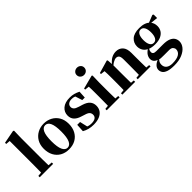

<svg xmlns="http://www.w3.org/2000/svg" viewBox="54 -1819 3072 3072"><g transform="rotate(-45 1589.5 -283.5)"><path d="M33 0V-31L142 -41H221L337 -31V0ZM101 0Q102 -37 102.5 -77.5Q103 -118 103.5 -159Q104 -200 104 -238V-750L31 -756V-783L255 -826L270 -817L266 -656V-238Q266 -200 266.5 -159Q267 -118 268 -77.5Q269 -37 270 0Z M684 17Q598 17 534.5 -19.5Q471 -56 436 -122Q401 -188 401 -276Q401 -365 439 -429Q477 -493 541.5 -528Q606 -563 684 -563Q763 -563 827.5 -528.5Q892 -494 930 -430Q968 -366 968 -276Q968 -187 932.5 -121Q897 -55 833.5 -19Q770 17 684 17ZM684 -18Q738 -18 766.5 -81Q795 -144 795 -274Q795 -405 766.5 -466.5Q738 -528 684 -528Q631 -528 602 -466.5Q573 -405 573 -274Q573 -144 602 -81Q631 -18 684 -18Z M1241 17Q1183 17 1135 4.5Q1087 -8 1043 -33L1051 -169H1115L1149 -22L1095 -29V-65Q1129 -43 1159 -32.5Q1189 -22 1228 -22Q1285 -22 1315.5 -42.5Q1346 -63 1346 -104Q1346 -136 1326.5 -159Q1307 -182 1247 -199L1189 -218Q1122 -238 1084 -278Q1046 -318 1046 -382Q1046 -461 1105.5 -512Q1165 -563 1275 -563Q1325 -563 1366.5 -551.5Q1408 -540 1452 -518L1445 -392H1388L1342 -535L1390 -517V-487Q1360 -507 1337 -516Q1314 -525 1279 -525Q1233 -525 1205 -503.5Q1177 -482 1177 -444Q1177 -417 1197 -394.5Q1217 -372 1275 -355L1334 -337Q1413 -313 1449 -271.5Q1485 -230 1485 -168Q1485 -110 1455.5 -68.5Q1426 -27 1371.5 -5Q1317 17 1241 17Z M1549 0V-31L1654 -41H1732L1841 -31V0ZM1613 0Q1614 -26 1614.5 -68.5Q1615 -111 1615.5 -157Q1616 -203 1616 -238V-318Q1616 -368 1615.5 -401.5Q1615 -435 1613 -470L1539 -478V-502L1769 -562L1782 -553L1778 -392V-238Q1778 -203 1778.5 -157Q1779 -111 1780 -68.5Q1781 -26 1782 0ZM1693 -655Q1658 -655 1632.5 -678Q1607 -701 1607 -738Q1607 -773 1632.5 -796Q1658 -819 1693 -819Q1729 -819 1754 -796Q1779 -773 1779 -738Q1779 -701 1754 -678Q1729 -655 1693 -655Z M1903 0V-31L2007 -41H2086L2193 -31V0ZM1967 0Q1969 -26 1969.5 -68.5Q1970 -111 1970.5 -157Q1971 -203 1971 -238V-321Q1971 -370 1970 -400.5Q1969 -431 1967 -467L1894 -475V-499L2112 -562L2125 -553L2133 -441V-438V-238Q2133 -203 2133.5 -157Q2134 -111 2134.5 -68.5Q2135 -26 2136 0ZM2251 0V-31L2353 -41H2431L2541 -31V0ZM2313 0Q2314 -26 2314.5 -68Q2315 -110 2315.5 -156Q2316 -202 2316 -238V-383Q2316 -441 2299 -464.5Q2282 -488 2247 -488Q2218 -488 2176 -463.5Q2134 -439 2093 -389L2090 -436H2108Q2165 -510 2214 -536.5Q2263 -563 2318 -563Q2389 -563 2433.5 -515.5Q2478 -468 2478 -370V-238Q2478 -202 2478.5 -156Q2479 -110 2480 -68Q2481 -26 2482 0Z M2825 259Q2733 259 2681.5 241Q2630 223 2610 193Q2590 163 2590 128Q2590 87 2624 52Q2658 17 2728 -5L2730 0Q2708 27 2695.5 48.5Q2683 70 2683 102Q2683 157 2720.5 186Q2758 215 2824 215Q2925 215 2975 183Q3025 151 3025 95Q3025 71 3005.5 48Q2986 25 2936 25H2825Q2779 25 2753.5 23.5Q2728 22 2704 14V10Q2619 -16 2619 -91Q2619 -127 2641 -163.5Q2663 -200 2721 -237V-246L2739 -237Q2723 -214 2715 -196.5Q2707 -179 2707 -157Q2707 -133 2724.5 -120.5Q2742 -108 2782 -108H2928Q3011 -108 3060 -88Q3109 -68 3131 -33.5Q3153 1 3153 45Q3153 99 3114.5 148Q3076 197 3002.5 228Q2929 259 2825 259ZM2845 -197Q2767 -197 2715.5 -221Q2664 -245 2638.5 -286Q2613 -327 2613 -378Q2613 -458 2670.5 -510.5Q2728 -563 2846 -563Q2911 -563 2957 -546.5Q3003 -530 3030 -501L3035 -496Q3077 -449 3077 -378Q3077 -327 3051.5 -286Q3026 -245 2975 -221Q2924 -197 2845 -197ZM2845 -229Q2888 -229 2910.5 -269Q2933 -309 2933 -378Q2933 -452 2910 -491.5Q2887 -531 2846 -531Q2804 -531 2781 -491Q2758 -451 2758 -378Q2758 -309 2780 -269Q2802 -229 2845 -229ZM2995 -491V-506H3001L3145 -563L3163 -552V-474Z"/></g></svg>

Font: Noto Serif SC ExtraLight Black
Style: Regular
Weight: 900
Version: Version 2.002-H1;hotconv 1.1.0;makeotfexe 2.6.0